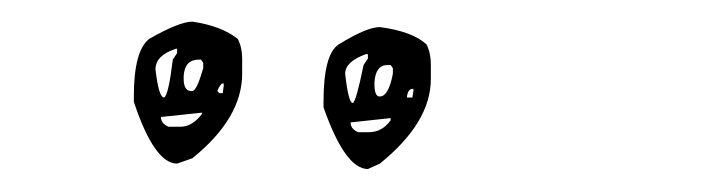

<svg xmlns="http://www.w3.org/2000/svg" viewBox="-20 -624 640 173"><path d="M153.3 -604.5Q179.7 -600.6 194.3 -588.9Q198.2 -581.1 198.2 -571.3V-557.6Q198.2 -517.6 153.3 -481.4L139.6 -476.6Q119.1 -476.6 100.6 -532.2V-537.1Q100.6 -578.1 114.3 -588.9Q141.6 -604.5 153.3 -604.5ZM120.1 -561.5Q123 -536.1 127.9 -536.1Q131.8 -538.1 135.7 -570.3L139.6 -576.2V-580.1H138.7Q120.1 -574.2 120.1 -561.5ZM145.5 -555.7V-552.7Q145.5 -543 151.4 -542H153.3Q157.2 -542 163.1 -562.5V-567.4L161.1 -570.3H159.2Q146.5 -570.3 145.5 -555.7ZM175.8 -542 177.7 -540H180.7L181.6 -546.9V-548.8H180.7Q178.7 -548.8 175.8 -542ZM162.1 -522.5 125 -518.6Q125 -512.7 131.8 -509.8H142.6Q153.3 -509.8 162.1 -521.5ZM322.3 -599.6Q351.6 -595.7 364.3 -584Q368.2 -576.2 368.2 -566.4V-552.7Q368.2 -513.7 322.3 -476.6L311.5 -471.7Q291 -471.7 271.5 -527.3V-532.2Q271.5 -575.2 285.2 -584Q310.5 -599.6 322.3 -599.6ZM291 -557.6Q293.9 -531.2 297.9 -531.2Q300.8 -532.2 307.6 -565.4L311.5 -571.3V-575.2H309.6Q291 -568.4 291 -557.6ZM317.4 -549.8V-547.9Q317.4 -538.1 321.3 -537.1H322.3Q330.1 -537.1 334 -557.6V-562.5L332 -565.4H329.1Q318.4 -565.4 317.4 -549.8ZM346.7 -537.1V-536.1H351.6L352.5 -542V-543.9H351.6Q347.7 -543.9 346.7 -537.1ZM332 -517.6 295.9 -513.7Q295.9 -507.8 302.7 -504.9H312.5Q324.2 -504.9 332 -515.6Z"/></svg>

Font: Love Ya Like A Sister
Style: Regular
Weight: 400
Designer: Kimberly Geswein
Foundry: Kimberly Geswein
Version: Version 1.002 2007